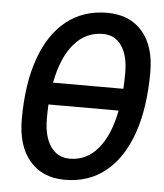

<svg xmlns="http://www.w3.org/2000/svg" viewBox="-52 -749 689 805"><g transform="rotate(5 293.0 -346.5)"><path d="M250.5 9.8Q155.3 9.8 102.1 -53Q48.8 -115.7 48.8 -227.5Q48.8 -377 86.7 -483.4Q124.5 -589.8 195.8 -646.5Q267.1 -703.1 367.2 -703.1Q461.9 -703.1 515.1 -641.8Q568.4 -580.6 568.4 -471.2Q568.4 -320.3 530.5 -212.6Q492.7 -105 421.6 -47.6Q350.6 9.8 250.5 9.8ZM166 -391.6H461.9Q463.9 -423.8 463.9 -459Q463.9 -531.7 435.8 -572.5Q407.7 -613.3 356.9 -613.3Q284.2 -613.3 235.1 -555.4Q186 -497.6 166 -391.6ZM263.2 -80.1Q334 -80.1 381.8 -137Q429.7 -193.8 450.2 -298.8H154.8Q153.3 -270.5 153.3 -239.7Q153.3 -164.6 182.4 -122.3Q211.4 -80.1 263.2 -80.1Z"/></g></svg>

Font: Cascadia Mono
Style: Italic
Weight: 400
Italic angle: -10°
Monospace: yes
Designer: Aaron Bell
Foundry: Saja Typeworks
Version: Version 2404.023; ttfautohint (v1.8.4)